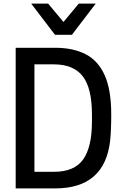

<svg xmlns="http://www.w3.org/2000/svg" viewBox="-20 -1045 687 1065"><path d="M511 -852ZM379 -852H285L153 -1025H247L332 -923L417 -1025H511ZM286 0H67V-780H286Q386 -780 455.5 -744Q525 -708 561 -627Q597 -546 597 -410Q597 -323 591 -265Q561 0 286 0ZM279 -92Q393 -92 441.5 -161Q490 -230 490 -370V-410Q490 -557 438.5 -622.5Q387 -688 279 -688H171V-92Z"/></svg>

Font: Tanohe Sans Medium
Style: Regular
Weight: 500
Designer: Village Type and Design LLC
Foundry: Cooper Hewitt Smithsonian Design Museum
Version: Version 1.00;September 29, 2021;FontCreator 13.0.0.2655 64-b